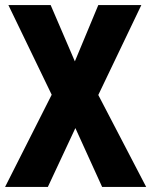

<svg xmlns="http://www.w3.org/2000/svg" viewBox="-20 -734 594 754"><path d="M554 0H381L276 -231L168 0H0L183 -362L13 -714H179L274 -493L366 -714H535L366 -361Z"/></svg>

Font: Noto Sans Condensed ExtraBold
Style: Regular
Weight: 800
Width: 3
Designer: Monotype Design Team
Foundry: Monotype Imaging Inc.
Version: Version 2.013; ttfautohint (v1.8.4.7-5d5b)